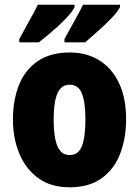

<svg xmlns="http://www.w3.org/2000/svg" viewBox="-20 -786 592 816"><path d="M516 -278Q516 -201 491.5 -135Q467 -69 413.5 -29.5Q360 10 275 10Q196 10 142.5 -29Q89 -68 62 -133.5Q35 -199 35 -278Q35 -361 61 -425.5Q87 -490 141 -526.5Q195 -563 277 -563Q348 -563 402 -529.5Q456 -496 486 -432.5Q516 -369 516 -278ZM208 -277Q208 -203 224 -165Q240 -127 276 -127Q313 -127 328 -165Q343 -203 343 -278Q343 -352 328 -389Q313 -426 276 -426Q240 -426 224 -389Q208 -352 208 -277ZM490 -756Q481 -737 454.5 -709.5Q428 -682 396.5 -654Q365 -626 342 -606H254V-620Q279 -666 300.5 -704.5Q322 -743 333 -766H490ZM297 -756Q288 -737 262 -709.5Q236 -682 204 -654.5Q172 -627 145 -606H62V-620Q87 -667 108.5 -705Q130 -743 141 -766H297Z"/></svg>

Font: Noto Sans Malayalam Condensed Black
Style: Regular
Weight: 900
Width: 3
Designer: Jelle Bosma - Monotype Design Team
Foundry: Monotype Imaging Inc.
Version: Version 2.104; ttfautohint (v1.8.4.7-5d5b)